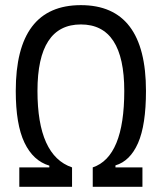

<svg xmlns="http://www.w3.org/2000/svg" viewBox="-20 -723 626 743"><path d="M54.7 0V-75.2H170.9V-82Q108.4 -100.6 74.7 -170.9Q41 -241.2 41 -371.1Q41 -703.1 293 -703.1Q544.9 -703.1 544.9 -371.1Q544.9 -239.3 514.2 -169.4Q483.4 -99.6 426.8 -83V-75.2H531.2V0H338.9V-75.2Q460.9 -116.2 460.9 -371.1Q460.9 -628.4 293 -628.4Q125 -628.4 125 -371.1Q125 -120.6 258.8 -75.2V0Z"/></svg>

Font: Cascadia Code PL SemiLight
Style: Regular
Weight: 350
Monospace: yes
Designer: Aaron Bell
Foundry: Saja Typeworks
Version: Version 2404.023; ttfautohint (v1.8.4)